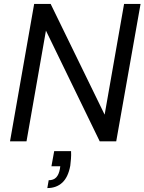

<svg xmlns="http://www.w3.org/2000/svg" viewBox="-20 -720 736 978"><path d="M31 0 154 -700H238L513 -136L612 -700H696L572 0H488L214 -564L115 0ZM221 238 228 198Q253 198 266.5 183.5Q280 169 285 141L287 127H242L256 50H342Q343 70 341.5 89Q340 108 338 124Q327 183 297 210.5Q267 238 221 238Z"/></svg>

Font: DM Sans 12pt
Style: Italic
Weight: 400
Italic angle: -10°
Version: Version 4.004;gftools[0.9.30]